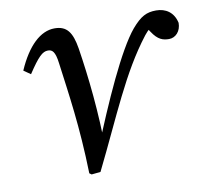

<svg xmlns="http://www.w3.org/2000/svg" viewBox="-62 -555 687 631"><g transform="rotate(-10 281.5 -240.0)"><path d="M188 2 195 7 225 4C311 -170 362 -302 448 -413C459 -427 473 -439 486 -449L444 -455L467 -421C486 -392 503 -387 523 -387C545 -387 563 -406 563 -434C555 -471 528 -487 497 -487C465 -487 445 -477 415 -442C363 -380 291 -219 229 -64L254 -65C254 -186 240 -312 225 -408C216 -463 199 -487 158 -487C111 -487 67 -446 33 -368L56 -352C91 -405 106 -419 124 -419C138 -419 148 -412 153 -371C167 -265 184 -156 188 2Z"/></g></svg>

Font: Source Serif Variable
Style: Italic
Weight: 389
Italic angle: -12°
Designer: Frank Grießhammer
Foundry: Adobe Systems Incorporated
Version: Version 3.001;hotconv 1.0.111;makeotfexe 2.5.65597